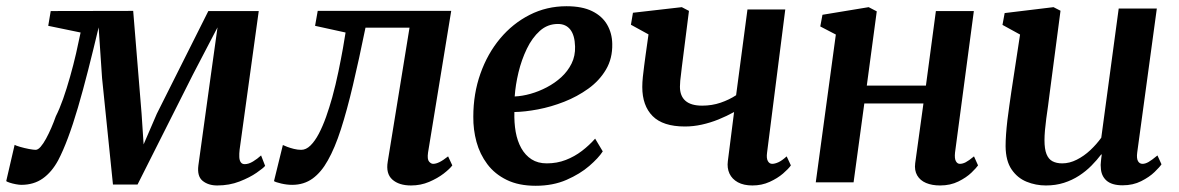

<svg xmlns="http://www.w3.org/2000/svg" viewBox="-48 -586 3790 617"><path d="M650 10Q621.5 10 603.2 -4.8Q585 -19.5 589.5 -54.5L629.5 -344L651 -498L572 -346.5L394 7H315L280 -335L269 -498Q251.5 -424.5 235 -359.8Q218.5 -295 202.5 -240.5Q186.5 -186 170.5 -143.2Q154.5 -100.5 139 -71Q118.5 -33 89.5 -12.5Q60.5 8 20.5 8Q13.5 8 2.8 6Q-8 4 -17 1Q-26 -2 -28 -4L-1 -120.5Q3 -118 16.8 -114Q30.5 -110 45.2 -107.2Q60 -104.5 66.5 -104.5Q74 -104.5 82.5 -114.2Q91 -124 99.8 -140Q108.5 -156 116.8 -175Q125 -194 131.5 -212.5Q143 -235 154.8 -268.2Q166.5 -301.5 177.2 -339.5Q188 -377.5 196.5 -414.5Q205 -451.5 211 -481.5L107 -503L115 -550.5L380 -551L407 -220.5L413.5 -122L456 -220.5L621.5 -550.5H783.5L722 -105Q720.5 -92 721 -81.2Q721.5 -70.5 725.8 -64.5Q730 -58.5 738.5 -58.5Q751 -58.5 765 -67Q779 -75.5 791 -86.5L804 -53Q798.5 -46 776.5 -30.8Q754.5 -15.5 721.8 -2.8Q689 10 650 10Z M1327.5 -95.5Q1324.5 -74 1330.8 -66.8Q1337 -59.5 1344 -59.5Q1353 -59.5 1364.2 -65Q1375.5 -70.5 1392 -83.5L1405.5 -54.5Q1397.5 -43.5 1377.8 -28.2Q1358 -13 1331 -1.5Q1304 10 1273 10Q1234 10 1212.8 -9Q1191.5 -28 1198 -66.5L1268 -497H1126.5Q1105.5 -394 1086.2 -312.5Q1067 -231 1047.5 -170.5Q1028 -110 1005.5 -70.5Q984.5 -32.5 956.5 -12.2Q928.5 8 891 8Q874 8 855.8 3.8Q837.5 -0.5 832.5 -4L861 -120Q865 -118 874.8 -114.2Q884.5 -110.5 896.5 -107.5Q908.5 -104.5 920 -104.5Q935.5 -104.5 949.8 -118.5Q964 -132.5 976.5 -156.2Q989 -180 999.8 -210.2Q1010.5 -240.5 1019.5 -272.5Q1031 -314.5 1039.5 -355.8Q1048 -397 1054 -430.5Q1060 -464 1062.5 -481.5L964.5 -503L973 -551H1402Z M1889 -99.5Q1875.5 -78.5 1845.8 -52.8Q1816 -27 1772.5 -8Q1729 11 1673.5 11Q1619 11 1580.5 -7.8Q1542 -26.5 1518 -58.5Q1494 -90.5 1483.2 -130Q1472.5 -169.5 1473 -211Q1473 -285 1495.8 -349.2Q1518.5 -413.5 1559 -462Q1599.5 -510.5 1654 -538.2Q1708.5 -566 1772.5 -566Q1823 -566 1855.2 -550Q1887.5 -534 1903.2 -506.5Q1919 -479 1919.5 -445Q1920.5 -398 1899.2 -362.2Q1878 -326.5 1842.5 -301Q1807 -275.5 1765 -259Q1723 -242.5 1680.8 -234.5Q1638.5 -226.5 1605 -226Q1604 -192 1609.2 -162.2Q1614.5 -132.5 1627.2 -109.8Q1640 -87 1660.2 -74Q1680.5 -61 1709 -61Q1742 -61 1770.2 -72Q1798.5 -83 1822 -101Q1845.5 -119 1864.5 -140.5ZM1745 -509Q1711.5 -509 1686.8 -486.8Q1662 -464.5 1645 -429.2Q1628 -394 1618.2 -353.5Q1608.5 -313 1606 -276Q1630 -277 1656.8 -284.5Q1683.5 -292 1709.2 -305.5Q1735 -319 1755.8 -338Q1776.5 -357 1788.8 -381.8Q1801 -406.5 1800 -436.5Q1799 -472.5 1784.8 -490.8Q1770.5 -509 1745 -509Z M2166 -551 2143 -369.5Q2142 -358.5 2140.5 -347.8Q2139 -337 2138 -326.8Q2137 -316.5 2137 -307.5Q2137 -277.5 2154.8 -262Q2172.5 -246.5 2208.5 -246.5Q2240 -246.5 2267.8 -256Q2295.5 -265.5 2317.5 -280L2354 -555.5H2475.5L2417 -95.5Q2414.5 -77.5 2419.5 -68.5Q2424.5 -59.5 2433.5 -59.5Q2442 -59.5 2453.2 -64.5Q2464.5 -69.5 2480 -83.5L2493.5 -54.5Q2486 -43.5 2468.2 -28.2Q2450.5 -13 2425.2 -1.5Q2400 10 2370 10Q2342 10 2323.2 -0.2Q2304.5 -10.5 2296.2 -28.2Q2288 -46 2291 -68.5L2311 -226Q2287.5 -213 2261 -202.2Q2234.5 -191.5 2207.2 -185.5Q2180 -179.5 2153 -179.5Q2082.5 -179.5 2049.2 -213Q2016 -246.5 2016 -306.5Q2016 -321.5 2017.8 -338.8Q2019.5 -356 2022 -374Q2024.5 -392 2026.5 -408L2036 -475.5L1979.5 -506.5L1986 -545L2143 -563Z M3021 -95.5Q3019 -76.5 3023.8 -68Q3028.5 -59.5 3036.5 -59.5Q3045.5 -59.5 3055.2 -64.5Q3065 -69.5 3082 -83.5L3095 -54.5Q3090 -47 3073.8 -31.2Q3057.5 -15.5 3031.8 -2.8Q3006 10 2973 10Q2947 10 2928 2Q2909 -6 2899.5 -22.2Q2890 -38.5 2893 -61.5L2919.5 -253.5H2729.5L2695 0H2573.5L2638 -475L2588 -501L2595 -538.5L2743.5 -563L2769.5 -549.5L2737.5 -311H2927.5L2959.5 -550.5H3081.5Z M3313 10Q3280.5 10 3251 -2Q3221.5 -14 3202.8 -41.5Q3184 -69 3183.5 -116Q3183.5 -133.5 3185 -154.5Q3186.5 -175.5 3189.2 -199Q3192 -222.5 3195.5 -246.2Q3199 -270 3202 -291.5L3230 -475L3173.5 -506L3180.5 -544L3337.5 -563L3360 -551.5L3325.5 -289Q3323 -267.5 3320 -246.2Q3317 -225 3314.2 -204.8Q3311.5 -184.5 3310 -167Q3308.5 -149.5 3308.5 -135.5Q3308.5 -107 3315 -90.8Q3321.5 -74.5 3334.2 -67.8Q3347 -61 3365.5 -61Q3389 -61 3412.2 -72.8Q3435.5 -84.5 3455.8 -103.5Q3476 -122.5 3491 -143.5L3547 -558.5H3669.5L3606.5 -96Q3604 -77 3609 -68.2Q3614 -59.5 3623.5 -59.5Q3632.5 -59.5 3643 -65.5Q3653.5 -71.5 3671.5 -86.5L3684.5 -58Q3679 -49.5 3662.2 -33.2Q3645.5 -17 3619.2 -3.8Q3593 9.5 3559.5 9.5Q3524.5 9.5 3507.2 -6.2Q3490 -22 3489.5 -48.5Q3489 -51 3489 -55.8Q3489 -60.5 3489.8 -66.2Q3490.5 -72 3491 -78Q3491.5 -84 3492.5 -89L3491 -90Q3477 -71.5 3459.5 -53.8Q3442 -36 3419.8 -21.5Q3397.5 -7 3371 1.5Q3344.5 10 3313 10Z"/></svg>

Font: Merriweather 28pt SemiBold
Style: Italic
Weight: 600
Italic angle: -7.8°
Version: Version 2.101